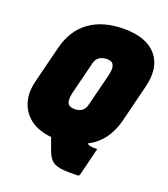

<svg xmlns="http://www.w3.org/2000/svg" viewBox="-159 -832 980 1121"><g transform="rotate(20 331.0 -271.5)"><path d="M419 -720Q558 -720 620.5 -647Q683 -574 651 -446L594 -217Q559 -76 447 -19Q456 -7 490 -7H510Q500 36 489 79Q478 122 467 166Q464 177 453 177H399Q336 177 306.5 159.5Q277 142 260 94Q253 75 246.5 56.5Q240 38 233 19Q156 12 105.5 -24.5Q55 -61 36 -120.5Q17 -180 36 -255L93 -483Q122 -600 205.5 -660Q289 -720 419 -720ZM262 -267Q249 -210 268 -192Q281 -181 305 -181Q361 -181 374 -231L425 -434Q439 -490 419 -510Q413 -515 405 -517.5Q397 -520 386 -520Q326 -520 313 -470Z"/></g></svg>

Font: Recursive Sn Lnr St XBk
Style: Italic
Weight: 1000
Italic angle: -15°
Version: Version 1.079;hotconv 1.0.112;makeotfexe 2.5.65598; ttfautoh